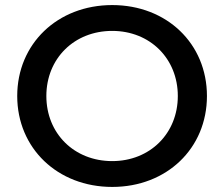

<svg xmlns="http://www.w3.org/2000/svg" viewBox="-20 -729 886 758"><path d="M423 9C638 9 797 -143 797 -350C797 -557 638 -709 423 -709C207 -709 48 -556 48 -350C48 -144 207 9 423 9ZM423 -93C273 -93 163 -202 163 -350C163 -498 273 -607 423 -607C572 -607 682 -498 682 -350C682 -202 572 -93 423 -93Z"/></svg>

Font: Montserrat-Alt1 SemBd
Style: Regular
Weight: 600
Designer: Differentunic
Foundry: Differentunic
Version: Version 7.222